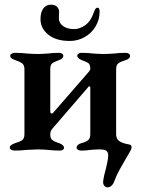

<svg xmlns="http://www.w3.org/2000/svg" viewBox="-20 -644 608 825"><path d="M154 -562Q154 -592 166.5 -608Q179 -624 198 -624Q216 -624 225 -615Q234 -606 234 -592L233 -566Q233 -545 251 -532Q269 -519 298 -519Q323 -519 346.5 -536Q370 -553 382 -588Q387 -602 390.5 -606.5Q394 -611 399 -611Q408 -611 408 -595Q408 -559 390.5 -530Q373 -501 343.5 -484.5Q314 -468 280 -468Q221 -468 187.5 -495Q154 -522 154 -562ZM423 138Q423 133 428 108Q445 45 445 24Q445 10 437 4Q429 -2 408 -2Q391 -2 369 0Q353 3 327 3Q321 3 315 -0.5Q309 -4 309 -9Q309 -23 330 -29Q349 -34 358.5 -41.5Q368 -49 368 -67V-267Q368 -272 365.5 -273Q363 -274 361 -272L204 -90Q196 -80 196 -67Q196 -50 203.5 -43.5Q211 -37 221 -33.5Q231 -30 234 -29Q255 -21 255 -9Q255 -3 249.5 0Q244 3 237 3Q209 3 186 0Q158 -2 142 -2Q127 -2 95 0Q71 3 42 3Q36 3 29 -0.5Q22 -4 22 -9Q22 -16 28 -20.5Q34 -25 45 -29Q66 -35 75.5 -42Q85 -49 85 -67V-346Q85 -364 75.5 -371.5Q66 -379 47 -385Q36 -389 30 -393Q24 -397 24 -404Q24 -410 30.5 -413.5Q37 -417 44 -417Q74 -417 96 -414Q126 -412 142 -412Q159 -412 185 -414Q208 -417 235 -417Q241 -417 246.5 -413.5Q252 -410 252 -404Q252 -392 232 -385Q212 -378 204 -371.5Q196 -365 196 -347V-167Q196 -156 202 -156Q205 -156 209 -160L361 -335Q362 -337 365 -340.5Q368 -344 368 -348Q368 -366 360.5 -372Q353 -378 333 -385Q312 -393 312 -404Q312 -410 317.5 -413.5Q323 -417 330 -417Q359 -417 381 -414Q409 -412 425 -412Q442 -412 470 -414Q493 -417 521 -417Q528 -417 533.5 -413.5Q539 -410 539 -404Q539 -391 518 -385Q498 -379 488.5 -372Q479 -365 479 -347V-71Q478 -48 492 -38Q506 -28 536 -23Q542 -22 544 -17.5Q546 -13 545 -8Q544 -1 534.5 14.5Q525 30 523 34Q510 56 495 83Q480 110 471 135Q467 147 459 154Q451 161 443 161Q434 161 428.5 154.5Q423 148 423 138Z"/></svg>

Font: EB Garamond SemiBold
Style: Regular
Weight: 600
Designer: Georg Duffner and Octavio Pardo
Foundry: Georg Duffner
Version: Version 1.000